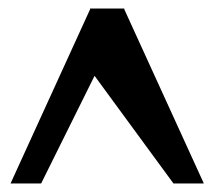

<svg xmlns="http://www.w3.org/2000/svg" viewBox="-20 -715 506 453"><path d="M272.9 -693.8 460.9 -282.2H389.2L203.1 -536.1L77.1 -282.2H4.9L192.9 -693.8L191.9 -694.8H273.9Z"/></svg>

Font: Bluu Next
Style: Bold
Weight: 700
Designer: Jean-Baptiste Morizot, Igor Stepanchenko (Cyrillic)
Foundry: Igor Stepanchenko
Version: Version 1.005